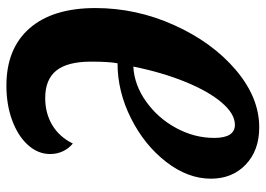

<svg xmlns="http://www.w3.org/2000/svg" viewBox="-132 -670 809 584"><g transform="rotate(-90 272.0 -378.5)"><path d="M63 -35C91.7 -7.7 129.3 6 176 6C236.7 6 295 -17.8 351 -65.5C407 -113.2 452.3 -175.5 487 -252.5C521.7 -329.5 539 -409.3 539 -492C539 -578.7 518.5 -645.5 477.5 -692.5C436.5 -739.5 378.3 -763 303 -763C264.3 -763 229.2 -757.2 197.5 -745.5C165.8 -733.8 140.8 -717.8 122.5 -697.5C104.2 -677.2 95 -654.7 95 -630C95 -616 97.8 -603 103.5 -591C109.2 -579 117 -569 127 -561C140.3 -588.3 159 -609.2 183 -623.5C207 -637.8 234.3 -645 265 -645C303 -645 331 -633.7 349 -611C367 -588.3 376 -553.3 376 -506C376 -468.7 374.3 -441.7 371 -425C313.7 -425 257.8 -411.3 203.5 -384C149.2 -356.7 105 -321 71 -277C37 -233 20 -187.7 20 -141C20 -97.7 34.3 -62.3 63 -35ZM251 -107.5C228.3 -81.2 206 -68 184 -68C157.3 -68 144 -89 144 -131C144 -171 154 -209.5 174 -246.5C194 -283.5 220.8 -314 254.5 -338C288.2 -362 323.7 -375 361 -377C349 -317.7 333.3 -264.5 314 -217.5C294.7 -170.5 273.7 -133.8 251 -107.5Z"/></g></svg>

Font: DonutKreme
Style: Regular
Weight: 400
Designer: Impallari Type
Foundry: Impallari Type
Version: Version 2.100